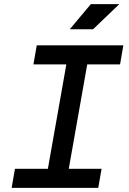

<svg xmlns="http://www.w3.org/2000/svg" viewBox="-20 -914 626 934"><path d="M36.6 0 52.7 -92.8H212.9L302.7 -600.6H142.6L158.7 -693.4H580.1L564 -600.6H404.3L314.5 -92.8H474.1L458 0ZM319.3 -771.5 421.9 -894H560.5L432.6 -771.5Z"/></svg>

Font: CaskaydiaCove NFP
Style: Italic
Weight: 400
Italic angle: -10°
Designer: Aaron Bell
Foundry: Saja Typeworks
Version: Version 2111.001; VTT 6.35;Nerd Fonts 3.1.1